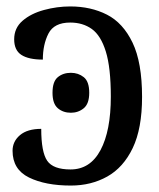

<svg xmlns="http://www.w3.org/2000/svg" viewBox="-20 -566 494 596"><path d="M200 10Q121 10 70 -15Q19 -40 19 -98Q19 -127 42 -146.5Q65 -166 108 -166Q108 -94 126.5 -67Q145 -40 199 -40Q260 -40 292 -100Q324 -160 324 -266Q324 -356 308.5 -406Q293 -456 265 -476Q237 -496 198 -496Q148 -496 130.5 -462Q113 -428 113 -381Q69 -381 46.5 -395.5Q24 -410 24 -444Q24 -479 50 -501.5Q76 -524 116.5 -535Q157 -546 198 -546Q262 -546 312 -520.5Q362 -495 391.5 -433.5Q421 -372 421 -265Q421 -167 392 -106.5Q363 -46 313 -18Q263 10 200 10ZM200 -216Q176 -216 159.5 -230Q143 -244 143 -278Q143 -313 159.5 -326.5Q176 -340 200 -340Q223 -340 240 -326.5Q257 -313 257 -278Q257 -244 240 -230Q223 -216 200 -216Z"/></svg>

Font: NotoSerif-Regular
Style: Regular
Weight: 400
Designer: Monotype Design Team
Foundry: Monotype Imaging Inc.
Version: Version 2.007; ttfautohint (v1.8) -l 8 -r 50 -G 200 -x 14 -D